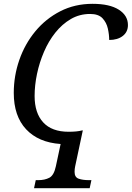

<svg xmlns="http://www.w3.org/2000/svg" viewBox="-20 -744 689 1004"><path d="M158 240 167 198H180Q214 198 238 185.5Q262 173 272 126L297 9Q181 1 116.5 -68Q52 -137 52 -258Q52 -347 81 -430.5Q110 -514 164.5 -580Q219 -646 295 -685Q371 -724 464 -724Q553 -724 601 -693.5Q649 -663 649 -613Q649 -577 622 -556Q595 -535 551 -535Q551 -563 544 -594.5Q537 -626 516 -648.5Q495 -671 451 -671Q396 -671 350.5 -644.5Q305 -618 269.5 -573.5Q234 -529 210 -473Q186 -417 173.5 -357.5Q161 -298 161 -242Q161 -153 206 -104Q251 -55 339 -55Q383 -55 409 -62H413L373 126Q370 139 370 155Q370 183 391.5 190.5Q413 198 445 198H458L449 240Z"/></svg>

Font: NotoSerif-Italic
Style: Regular
Weight: 400
Italic angle: -12°
Designer: Monotype Design Team
Foundry: Monotype Imaging Inc.
Version: Version 2.007; ttfautohint (v1.8) -l 8 -r 50 -G 200 -x 14 -D